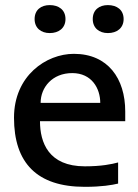

<svg xmlns="http://www.w3.org/2000/svg" viewBox="-20 -722 540 750"><path d="M311 7.8C377.4 7.8 416.5 1 441.4 -4.9V-87.4C416 -80.6 376.5 -72.3 311.5 -72.3C169.4 -72.3 136.2 -165.5 136.2 -248.5H469.2V-286.6C469.2 -415.5 401.4 -511.7 268.6 -511.7C160.6 -511.7 34.7 -426.3 34.7 -262.2C34.7 -85.4 124.5 7.8 311 7.8ZM262.2 -436.5C338.4 -436.5 371.6 -376.5 371.6 -320.3H138.7C138.7 -380.4 184.1 -436.5 262.2 -436.5ZM401.4 -702.1C367.7 -702.1 342.3 -683.6 342.3 -647.5C342.3 -612.3 367.7 -592.8 401.4 -592.8C436.5 -592.8 462.9 -612.3 462.9 -647.5C462.9 -683.6 436.5 -702.1 401.4 -702.1ZM174.3 -702.1C140.6 -702.1 115.2 -683.6 115.2 -647.5C115.2 -612.3 140.6 -592.8 174.3 -592.8C209.5 -592.8 235.8 -612.3 235.8 -647.5C235.8 -683.6 209.5 -702.1 174.3 -702.1Z"/></svg>

Font: Inder
Style: Regular
Weight: 400
Designer: Irina Smirnova
Foundry: Irina Smirnova
Version: Version 1.001